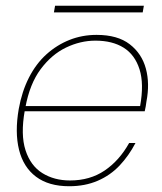

<svg xmlns="http://www.w3.org/2000/svg" viewBox="-20 -634 561 666"><path d="M220 12Q149 12 105 -21Q61 -54 46 -114.5Q31 -175 45 -256Q56 -317 80.5 -365Q105 -413 141 -445.5Q177 -478 221 -495.5Q265 -513 315 -513Q388 -513 430 -480.5Q472 -448 486 -396Q500 -344 488 -282Q487 -272 485.5 -265Q484 -258 482 -248H55L58 -266H466Q480 -343 464 -393.5Q448 -444 409 -468.5Q370 -493 311 -493Q259 -493 209 -469Q159 -445 121 -394Q83 -343 68 -261L66 -251Q51 -167 68.5 -113Q86 -59 127 -33.5Q168 -8 223 -8Q292 -8 343 -42.5Q394 -77 428 -138H450Q427 -94 395 -60Q363 -26 319 -7Q275 12 220 12ZM167 -591 171 -614H479L475 -591Z"/></svg>

Font: DM Sans 18pt Thin
Style: Italic
Weight: 250
Italic angle: -10°
Designer: Colophon Foundry, Jonny Pinhorn
Foundry: Colophon Foundry
Version: Version 4.004;gftools[0.9.30]